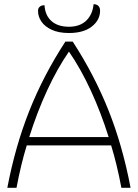

<svg xmlns="http://www.w3.org/2000/svg" viewBox="-20 -899 660 919"><path d="M512 -203H108Q80 -112 59 0H15Q53 -199 120.5 -369Q188 -539 293 -700H328Q432 -540 499.5 -370.5Q567 -201 605 0H561Q540 -112 512 -203ZM500 -243Q463 -361 414.5 -466Q366 -571 310 -652Q254 -571 205.5 -466Q157 -361 120 -243ZM162 -847Q162 -860 170.5 -867Q179 -874 193 -874Q196 -825 226.5 -798Q257 -771 310 -771Q362 -771 392.5 -800Q423 -829 428 -879Q442 -879 450.5 -871Q459 -863 459 -848Q459 -803 419.5 -772Q380 -741 310 -741Q261 -741 227.5 -756.5Q194 -772 178 -796Q162 -820 162 -847Z"/></svg>

Font: Krub ExtraLight
Style: Regular
Weight: 275
Designer: Ekaluck Peanpanawate
Foundry: Cadson Demak Co.,Ltd.
Version: Version 1.000; ttfautohint (v1.6)